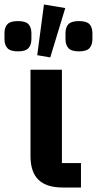

<svg xmlns="http://www.w3.org/2000/svg" viewBox="-75 -836 432 856"><path d="M286 -109V0H205Q132 0 96.5 -34.5Q61 -69 61 -140V-525H201V-109ZM277 -607Q243 -607 230 -621.5Q217 -636 217 -661V-688Q217 -714 230 -728Q243 -742 277 -742Q311 -742 324 -728Q337 -714 337 -688V-661Q337 -636 324 -621.5Q311 -607 277 -607ZM5 -607Q-29 -607 -42 -621.5Q-55 -636 -55 -661V-688Q-55 -714 -42 -728Q-29 -742 5 -742Q39 -742 52 -728Q65 -714 65 -688V-661Q65 -636 52 -621.5Q39 -607 5 -607ZM216 -800 149 -580 91 -590 121 -816Z"/></svg>

Font: IBM Plex Sans Condensed
Style: Bold
Weight: 700
Width: 3
Designer: Mike Abbink, Paul van der Laan, Pieter van Rosmalen
Foundry: Bold Monday
Version: Version 3.201